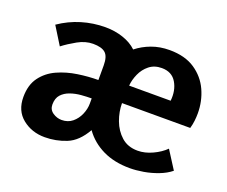

<svg xmlns="http://www.w3.org/2000/svg" viewBox="-92 -652 951 804"><g transform="rotate(20 384.0 -250.0)"><path d="M30 -117Q30 -171 55.5 -205.5Q81 -240 122 -258.5Q163 -277 210.5 -284Q258 -291 301 -291V-356Q301 -396 284 -411Q267 -426 229 -426Q195 -426 161 -407Q127 -388 101 -368L52 -447Q97 -478 148.5 -493.5Q200 -509 254 -509Q296 -509 333 -496.5Q370 -484 394 -461Q423 -484 459.5 -497.5Q496 -511 539 -511Q608 -511 652.5 -481Q697 -451 718.5 -403.5Q740 -356 740 -302Q740 -286 738 -268.5Q736 -251 731 -234H427Q427 -196 441 -158Q455 -120 483.5 -94.5Q512 -69 556 -69Q588 -69 621.5 -84.5Q655 -100 677 -122L728 -42Q706 -24 674.5 -12Q643 0 610.5 5.5Q578 11 550 11Q481 11 429.5 -14Q378 -39 346 -84Q313 -26 267 -7.5Q221 11 171 11Q113 11 71.5 -22.5Q30 -56 30 -117ZM155 -129Q155 -106 173.5 -93.5Q192 -81 213 -81Q241 -81 260.5 -97Q280 -113 290.5 -137.5Q301 -162 301 -186V-209Q280 -209 255 -207Q230 -205 207 -197Q184 -189 169.5 -173Q155 -157 155 -129ZM430 -313H615Q620 -360 599.5 -394.5Q579 -429 534 -429Q501 -429 478.5 -411Q456 -393 444 -366Q432 -339 430 -313Z"/></g></svg>

Font: Rosario Light
Style: Bold
Weight: 700
Version: Version 1.101; ttfautohint (v1.8.1.43-b0c9)